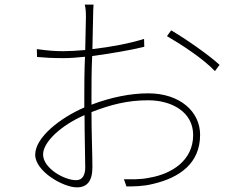

<svg xmlns="http://www.w3.org/2000/svg" viewBox="-20 -802 1040 829"><path d="M375 -383C375 -434 375 -499 378 -560C458 -571 543 -585 603 -600L602 -634C542 -615 459 -599 379 -590C380 -658 382 -713 382 -732C382 -753 383 -765 384 -782H346C350 -767 351 -749 351 -730C351 -711 349 -654 348 -586C313 -583 281 -581 254 -581C218 -581 190 -583 139 -590L140 -556C172 -553 207 -551 254 -551C281 -551 312 -553 347 -557C344 -493 344 -431 344 -380V-338C240 -293 132 -209 132 -134C132 -62 253 7 312 7C355 7 379 -19 379 -80C379 -134 375 -231 375 -318C460 -351 532 -369 620 -369C721 -369 814 -319 814 -219C814 -108 720 -51 627 -35C586 -26 546 -28 515 -28L526 3C554 3 598 3 641 -8C756 -35 844 -97 844 -220C844 -320 757 -399 620 -399C544 -399 459 -382 375 -350ZM701 -646C766 -608 858 -548 908 -495L928 -522C885 -562 784 -633 719 -671ZM309 -24C257 -24 166 -76 166 -135C166 -190 246 -262 345 -305C345 -220 348 -128 348 -79C348 -48 337 -24 309 -24Z"/></svg>

Font: SSpoqa Han Sans Neo Thin
Style: Regular
Weight: 100
Designer: [Spoqa Han Sans Neo] Dong-huui Kim  Younghwa Kang  Yujin Lee  [Noto Sans] Ryoko NISHIZUKA  (kana & ideographs); Paul D. 
Foundry: Spoqa (http://www.spoqa-han-sans.com)
Version: Version 1.000